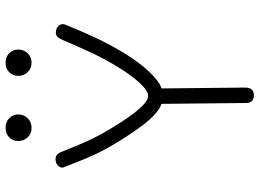

<svg xmlns="http://www.w3.org/2000/svg" viewBox="-138 -774 909 672"><g transform="rotate(-90 316.0 -438.5)"><path d="M291 -32 288 -327Q261 -337 232 -370Q203 -403 164 -465Q131 -517 111.5 -559Q92 -601 67 -667Q65 -671 65 -675Q65 -684 73.5 -691Q82 -698 94 -698Q106 -698 112 -691Q118 -684 123 -670Q146 -611 164 -573.5Q182 -536 211 -489Q282 -374 316 -374Q334 -374 362.5 -405Q391 -436 423 -490Q447 -530 465.5 -569.5Q484 -609 512 -674Q518 -687 523.5 -692Q529 -697 537 -697Q550 -697 558.5 -690Q567 -683 567 -673Q567 -667 564 -661Q534 -588 515 -548.5Q496 -509 470 -465Q435 -407 401 -371Q367 -335 342 -327L345 -34Q345 -4 318 -4Q291 -4 291 -32ZM158 -829Q158 -848 171 -860.5Q184 -873 204 -873Q224 -873 237.5 -860.5Q251 -848 251 -829Q251 -809 237.5 -795.5Q224 -782 204 -782Q184 -782 171 -795.5Q158 -809 158 -829ZM386 -829Q386 -848 399 -860.5Q412 -873 432 -873Q452 -873 465 -860.5Q478 -848 478 -829Q478 -809 465 -795.5Q452 -782 432 -782Q412 -782 399 -795.5Q386 -809 386 -829Z"/></g></svg>

Font: Mali Light
Style: Regular
Weight: 300
Designer: Kitiyaporn Chalermlarp | Katatrad Aksorn Co.,Ltd.
Foundry: Cadson Demak Co.,Ltd.
Version: Version 1.000; ttfautohint (v1.6)